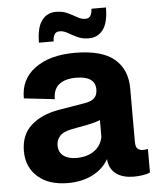

<svg xmlns="http://www.w3.org/2000/svg" viewBox="-55 -829 725 886"><g transform="rotate(-5 307.5 -386.0)"><path d="M225 10Q136 10 85 -35Q34 -80 34 -154Q34 -230 82 -273Q130 -316 210 -330L335 -351Q367 -357 379.5 -371Q392 -385 392 -409Q392 -471 303 -471Q252 -471 224.5 -449Q197 -427 197 -381L55 -397Q54 -486 123 -536Q192 -586 306 -586Q432 -586 490 -537Q548 -488 548 -401V-153Q548 -128 558 -120Q568 -112 582 -112Q593 -112 599 -114H605V-6Q591 1 569.5 4Q548 7 530 7Q482 7 451.5 -13Q421 -33 414 -74L413 -85Q388 -40 338.5 -15Q289 10 225 10ZM273 -102Q323 -102 355.5 -125Q388 -148 396 -189V-267Q385 -262 370.5 -258Q356 -254 337 -250L262 -236Q222 -228 206.5 -209.5Q191 -191 191 -168Q191 -136 213 -119Q235 -102 273 -102ZM147 -647Q147 -717 171.5 -749.5Q196 -782 237 -782Q268 -782 291 -771Q314 -760 333 -749Q352 -738 370 -738Q387 -738 394 -750Q401 -762 402 -782H469Q469 -712 444.5 -679.5Q420 -647 379 -647Q348 -647 325 -658Q302 -669 283.5 -680Q265 -691 246 -691Q229 -691 222 -678.5Q215 -666 215 -647Z"/></g></svg>

Font: BDO Grotesk
Style: Bold
Weight: 700
Designer: Deni Anggara
Foundry: Lokal Container
Version: Version 2.000